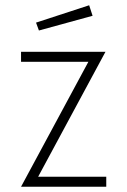

<svg xmlns="http://www.w3.org/2000/svg" viewBox="-20 -710 484 730"><path d="M316 -475H60V-513H381L125 -38H384V0H60ZM117 -624 319 -690 332 -650 128 -594Z"/></svg>

Font: Lineal Thin
Style: Regular
Weight: 200
Designer: Created by Frank Adebiaye with contributions from Anton Moglia & Ariel Martín Pérez
Created by Frank ADEBIAYE with FontF
Foundry: Velvetyne Type Foundry
Version: Version 2.000;Glyphs 3.2 (3227)